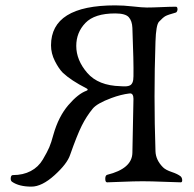

<svg xmlns="http://www.w3.org/2000/svg" viewBox="-20 -677 722 715"><path d="M264 -506Q264 -453 305 -405.5Q346 -358 429 -356Q441 -355 449.5 -355.5Q458 -356 464 -359Q470 -362 473.5 -370Q477 -378 477 -393Q478 -445 473 -573Q472 -599 459.5 -613Q447 -627 409 -627Q332 -627 298 -591.5Q264 -556 264 -506ZM477 -309Q477 -319 473.5 -324.5Q470 -330 462 -329Q430 -325 395 -312Q341 -292 325 -272Q302 -244 284.5 -209Q267 -174 241 -100Q230 -67 183 -24.5Q136 18 97 18Q51 18 25 0Q19 -4 20 -14.5Q21 -25 28 -25Q66 -25 94.5 -40Q123 -55 139.5 -83Q156 -111 163.5 -128.5Q171 -146 179 -176Q198 -243 234.5 -285.5Q271 -328 302 -339Q307 -341 306.5 -343.5Q306 -346 302 -348Q245 -377 214 -406Q199 -421 184.5 -449.5Q170 -478 170 -508Q170 -657 409 -657Q440 -657 475 -653Q510 -649 527 -649Q548 -649 581 -650.5Q614 -652 635 -652Q639 -652 640.5 -647Q642 -642 640 -636.5Q638 -631 634 -630Q605 -622 596 -617Q587 -612 572 -596Q561 -584 559 -522Q552 -318 559 -114Q560 -81 587 -54Q597 -44 619.5 -36.5Q642 -29 653 -20Q658 -15 658.5 -6.5Q659 2 653 2Q642 2 592 0Q542 -2 511 -2Q481 -2 433 0Q385 2 379 2Q372 2 372 -11Q372 -24 379 -26Q472 -49 473 -108Q474 -134 477 -309Z"/></svg>

Font: EB Garamond
Style: SC
Weight: 400
Version: Version 000.010